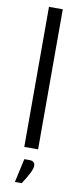

<svg xmlns="http://www.w3.org/2000/svg" viewBox="-100 -754 409 972"><g transform="rotate(10 104.5 -268.5)"><path d="M107 61Q135 61 135 86.5Q135 112 88 183H53L80 61ZM69 -720H140V0H69Z"/></g></svg>

Font: Khand
Style: Regular
Weight: 400
Designer: Devanagari: Sanchit Sawaria, Jyotish Sonowal; Latin: Satya Rajpurohit
Foundry: Indian Type Foundry
Version: Version 1.100;PS 1.0;hotconv 1.0.78;makeotf.lib2.5.61930; tt